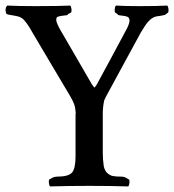

<svg xmlns="http://www.w3.org/2000/svg" viewBox="-26 -667 625 689"><path d="M245.1 -106V-259.8L246.1 -258.8Q244.6 -279.8 240.5 -292Q236.3 -304.2 225.1 -323.2Q202.6 -360.8 158.4 -435.5Q114.3 -510.3 91.8 -547.9Q67.4 -592.8 50.8 -603Q43.5 -607.4 35.2 -608.9Q32.7 -609.4 27.6 -610.4Q22.5 -611.3 20 -611.8Q1.5 -614.3 -2.9 -617.2Q-7.8 -629.4 -4.9 -639.2Q-3.4 -643.6 0 -647Q40 -645 102.1 -645Q185.1 -645 226.1 -647Q229.5 -643.6 230.5 -634.5Q231.4 -625.5 229 -622.1Q219.2 -617.2 217.8 -616.2Q217.8 -611.8 208 -611.8Q189.9 -610.4 179.2 -606Q175.8 -602.5 175.8 -595.2Q175.8 -587.4 188 -564Q208 -529.8 245.6 -464.8Q283.2 -399.9 303.2 -365.2Q310.1 -355 312 -353Q315.4 -354 320.8 -362.8Q367.7 -448.7 430.2 -565.9Q439 -584 439 -595.2Q437.5 -603 433.1 -606Q423.3 -610.4 404.8 -611.8Q396 -612.8 396 -616.2L387.2 -622.1Q384.8 -625.5 385.7 -634.5Q386.7 -643.6 390.1 -647Q422.4 -645 474.1 -645Q541 -645 574.2 -647Q577.6 -643.6 578.6 -634.5Q579.6 -625.5 577.1 -622.1Q572.8 -619.1 569.8 -616.2Q567.4 -612.8 553.2 -610.8Q535.2 -608.4 534.2 -607.9Q511.7 -602.5 492.2 -570.8Q491.2 -569.3 479 -549.8L354 -319.8Q352.1 -314.9 348.1 -307.1Q342.8 -283.7 342.8 -257.8V-121.1Q342.8 -94.7 346.2 -71.8Q349.1 -55.2 358.9 -46.1Q368.7 -37.1 379.6 -35.2Q390.6 -33.2 408.2 -33.2Q419.9 -33.2 426.8 -28.8Q428.7 -27.3 432.4 -25.4Q436 -23.4 437 -22.9Q439.5 -19.5 438.5 -10.5Q437.5 -1.5 434.1 2Q367.7 0 294.9 0Q220.2 0 153.8 2Q150.4 -1.5 149.4 -10.5Q148.4 -19.5 150.9 -22.9Q159.7 -27.3 161.1 -28.8Q169.9 -33.2 180.2 -33.2Q220.2 -33.2 232.7 -48.1Q245.1 -63 245.1 -106Z"/></svg>

Font: Common Serif Medium
Style: Regular
Weight: 500
Designer: Philipp H. Poll, Khaled Hosny
Foundry: Stefan Peev, Context Ltd.
Version: Version 1.026